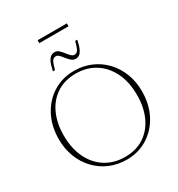

<svg xmlns="http://www.w3.org/2000/svg" viewBox="-225 -1124 1190 1281"><g transform="rotate(-30 370.5 -484.0)"><path d="M365 -680Q435 -680 494.2 -654.5Q553.5 -629 597.8 -582.5Q642 -536 666.5 -473Q691 -410 691 -335.5Q691 -235.5 650.2 -157.5Q609.5 -79.5 538.2 -34.8Q467 10 376 10Q306.5 10 247 -15.5Q187.5 -41 143.2 -87.5Q99 -134 74.5 -197Q50 -260 50 -334.5Q50 -434.5 90.8 -512.5Q131.5 -590.5 202.8 -635.2Q274 -680 365 -680ZM374.5 -11.5Q462 -11.5 523.5 -52.5Q585 -93.5 617.5 -165.5Q650 -237.5 650 -329.5Q650 -431.5 613.5 -505.2Q577 -579 513 -618.8Q449 -658.5 366.5 -658.5Q279.5 -658.5 217.8 -617.5Q156 -576.5 123.5 -504.8Q91 -433 91 -340.5Q91 -238.5 127.5 -164.8Q164 -91 228 -51.2Q292 -11.5 374.5 -11.5ZM489 -849Q479.5 -803.5 468 -780.8Q456.5 -758 444 -750.5Q431.5 -743 418 -743Q399.5 -743 385 -755.5Q370.5 -768 358.2 -784Q346 -800 334 -812.5Q322 -825 309 -825Q291 -825 281 -809.5Q271 -794 258.5 -747H242.5Q252 -793 263.5 -815.5Q275 -838 288 -845.5Q301 -853 315.5 -853Q333 -853 347 -840.5Q361 -828 373.2 -812Q385.5 -796 397.5 -783.5Q409.5 -771 422.5 -771Q440.5 -771 450.5 -786.5Q460.5 -802 473 -849ZM258 -955.5V-978H483V-955.5Z"/></g></svg>

Font: Newsreader 16pt ExtraLight
Style: Regular
Weight: 275
Designer: Hugues Gentile
Foundry: Production Type
Version: Version 1.003; ttfautohint (v1.8.3)